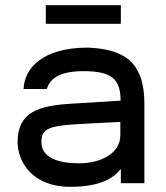

<svg xmlns="http://www.w3.org/2000/svg" viewBox="-20 -708 643 742"><path d="M251 14C381 14 425 -28 447 -55V0H538V-307C538 -472 456 -518 320 -524C140 -524 74 -441 71 -364H161C174 -408 216 -433 303 -433C412 -433 446 -402 446 -319L251 -307C129 -299 48 -275 48 -159C48 -83 105 14 251 14ZM140 -159C140 -207 165 -220 261 -227C279 -228 376 -234 445 -237V-185C445 -116 371 -77 286 -77C154 -77 140 -131 140 -159ZM157 -616H447V-688H157Z"/></svg>

Font: Hibana 45 SubMedium
Style: Regular
Weight: 500
Width: 6
Designer: pygmalion
Foundry: ybstudio
Version: Version 2021.007;FEAKit 1.0